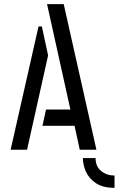

<svg xmlns="http://www.w3.org/2000/svg" viewBox="-20 -719 570 922"><path d="M530 183Q474 183 440.5 160.5Q407 138 392.5 105Q378 72 378 40H439Q439 81 466 102.5Q493 124 530 124ZM363 0 338 -115H184L201 -193H318L206 -699H286L443 0ZM31 0 165 -592H181L211 -453L110 0Z"/></svg>

Font: Stick No Bills
Style: Regular
Weight: 400
Version: Version 2.000